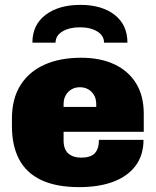

<svg xmlns="http://www.w3.org/2000/svg" viewBox="-20 -758 640 788"><path d="M305 10Q210 10 148.5 -19.5Q87 -49 58 -105Q29 -161 29 -240V-271Q29 -353 64 -408.5Q99 -464 162.5 -492.5Q226 -521 313 -521Q392 -521 449.5 -494Q507 -467 538.5 -416Q570 -365 570 -291V-217H241V-182Q241 -145 260.5 -128Q280 -111 313 -111Q352 -111 369 -129Q386 -147 386 -184H569Q569 -122 537 -78.5Q505 -35 446 -12.5Q387 10 305 10ZM241 -319H375V-330Q375 -352 366 -367.5Q357 -383 342 -391.5Q327 -400 308 -400Q289 -400 274 -391.5Q259 -383 250 -367.5Q241 -352 241 -330ZM113 -583Q113 -656 167 -697Q221 -738 310 -738Q398 -738 450.5 -697Q503 -656 503 -583H407Q407 -612 379 -629Q351 -646 308 -646Q265 -646 236.5 -629Q208 -612 208 -583Z"/></svg>

Font: Chivo Mono Medium Black
Style: Regular
Weight: 900
Monospace: yes
Version: Version 1.008